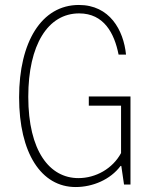

<svg xmlns="http://www.w3.org/2000/svg" viewBox="-20 -744 611 774"><path d="M338 -355V-318H468V-127C434 -64 366 -26 296 -26C180 -26 94 -135 94 -354C94 -563 173 -690 299 -690C399 -690 441 -610 458 -524H488C478 -623 422 -724 298 -724C147 -724 57 -574 57 -352C57 -127 146 10 285 10C354 10 425 -20 466 -75H469L480 0H506V-355Z"/></svg>

Font: Kathrein 37 Thin Condensed
Style: Regular
Weight: 250
Width: 3
Designer: Lazydogs Typefoundry, based on Open Sans by Ascender Corporation
Foundry: Lazydogs Typefoundry
Version: Version 1.003;PS 001.003;hotconv 1.0.88;makeotf.lib2.5.64775